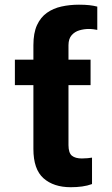

<svg xmlns="http://www.w3.org/2000/svg" viewBox="-20 -780 473 810"><path d="M268.9 -508.8H120.9V-589.3Q120.9 -640.8 136.1 -674Q151.3 -707.1 178 -726Q204.7 -744.9 239.4 -752.5Q274.1 -760.2 312.9 -760.2Q338.6 -760.2 356.6 -758.2Q374.7 -756.2 390.4 -752.1V-653.9Q384.1 -655.3 374.4 -656.5Q364.6 -657.8 354.3 -657.8Q334.8 -657.8 315.1 -652.1Q295.4 -646.4 282.3 -631.5Q269.1 -616.7 268.9 -589.3ZM362.1 -528.3V-420.9H42.8V-528.3ZM120.9 -551.6H268.9V-167.6Q269.1 -134.8 283.4 -123.1Q297.8 -111.5 325.2 -111.5Q339 -111.5 349.5 -112.6Q360.1 -113.8 368.2 -115V-3.5Q348.6 3.7 326.4 6.7Q304.1 9.8 278.5 9.8Q206.2 9.8 163.5 -28Q120.9 -65.7 120.9 -151.8Z"/></svg>

Font: Inter Tight
Style: Regular
Weight: 400
Designer: Rasmus Andersson
Foundry: rsms
Version: Version 3.002